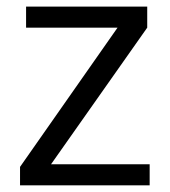

<svg xmlns="http://www.w3.org/2000/svg" viewBox="-20 -555 508 575"><path d="M428.2 0H40V-55.2L332 -472.2H58.1V-535.2H420.9V-472.2L132.8 -63H428.2Z"/></svg>

Font: f01972551
Style: Regular
Weight: 400
Foundry: Ascender Corporation
Version: Version 1.10